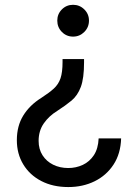

<svg xmlns="http://www.w3.org/2000/svg" viewBox="-20 -567 553 784"><path d="M323.2 -325.7V-312Q323.2 -247.6 310.1 -212.2Q296.9 -176.8 272 -156.2Q247.1 -135.7 213.9 -114.3Q179.7 -93.3 158.7 -63Q137.7 -32.7 137.7 8.3Q137.7 42 153.6 66.9Q169.4 91.8 197 105.5Q224.6 119.1 258.8 119.1Q290.5 119.1 318.1 106.2Q345.7 93.3 363.3 66.7Q380.9 40 382.8 -2H474.6Q472.7 60.5 443.6 105Q414.6 149.4 366.5 173.1Q318.4 196.8 258.8 196.8Q195.8 196.8 148.4 172.1Q101.1 147.5 75 104.2Q48.8 61 48.8 5.4Q48.8 -52.7 75 -95.2Q101.1 -137.7 148.9 -167.5Q180.7 -188 199.7 -205.3Q218.8 -222.7 227.1 -247.3Q235.4 -272 235.4 -313.5V-325.7ZM278.3 -547.4Q305.2 -547.4 324.2 -528.6Q343.3 -509.8 343.3 -482.9Q343.3 -455.6 324.2 -436.5Q305.2 -417.5 278.3 -417.5Q251.5 -417.5 232.7 -436.5Q213.9 -455.6 213.9 -482.9Q213.9 -509.8 232.7 -528.6Q251.5 -547.4 278.3 -547.4Z"/></svg>

Font: Inter 17pt
Style: Regular
Weight: 400
Version: Version 4.001;git-66647c0bb